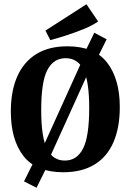

<svg xmlns="http://www.w3.org/2000/svg" viewBox="-20 -801 621 904"><path d="M278 10Q150 10 90.5 -66.5Q31 -143 31 -276Q31 -373 61.5 -441.5Q92 -510 151 -546.5Q210 -583 297 -583Q425 -583 484.5 -506Q544 -429 544 -297Q544 -200 514 -131Q484 -62 424.5 -26Q365 10 278 10ZM152 83 93 53 139 -39 159 -57 372 -527 377 -550 424 -647 482 -616 438 -527 418 -509 205 -39 201 -16ZM285 -45Q342 -45 371 -101.5Q400 -158 400 -292Q400 -421 372.5 -474Q345 -527 289 -527Q232 -527 203 -471.5Q174 -416 174 -283Q174 -153 202 -99Q230 -45 285 -45ZM217 -612 194 -657 387 -781 442 -700Q415 -681 376 -665Q337 -649 295.5 -635.5Q254 -622 217 -612Z"/></svg>

Font: Rasa
Style: Regular
Weight: 400
Designer: Anna Giedrys (Yrsa+Rasa design), David Brezina (Yrsa art-direction, Rasa art-direction, design)
Foundry: Rosetta Type Foundry
Version: Version 2.004